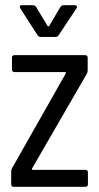

<svg xmlns="http://www.w3.org/2000/svg" viewBox="-20 -718 382 738"><path d="M23 -10V-58Q23 -65 26 -71L233 -436Q234 -438 233 -439.5Q232 -441 230 -441H36Q26 -441 26 -451V-496Q26 -506 36 -506H307Q317 -506 317 -496V-448Q317 -441 314 -435L103 -70Q102 -68 103 -66.5Q104 -65 106 -65H308Q318 -65 318 -55V-10Q318 0 308 0H33Q23 0 23 -10ZM56 -692Q56 -698 64 -698H107Q114 -698 119 -691L163 -618Q164 -617 166 -617Q168 -617 169 -618L212 -691Q217 -698 224 -698H267Q273 -698 275 -694.5Q277 -691 274 -686L205 -582Q201 -576 193 -576H136Q129 -576 124 -583L58 -686Q56 -690 56 -692Z"/></svg>

Font: Barlow Condensed
Style: Regular
Weight: 400
Width: 3
Designer: Jeremy Tribby
Foundry: Tribby Type
Version: Version 1.500